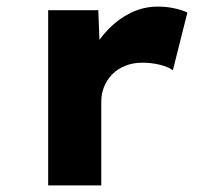

<svg xmlns="http://www.w3.org/2000/svg" viewBox="-20 -562 642 582"><path d="M126 0V-531H278L285 -348L247 -367Q260 -416 292.5 -455.5Q325 -495 367.5 -518.5Q410 -542 458 -542Q484 -542 507.5 -537Q531 -532 548 -524L504 -349Q489 -360 463.5 -366Q438 -372 412 -372Q383 -372 359.5 -362.5Q336 -353 320 -336.5Q304 -320 295.5 -299Q287 -278 287 -254V0Z"/></svg>

Font: Lexend Exa
Style: Bold
Weight: 700
Designer: Bonnie Shaver-Troup, Thomas Jockin
Foundry: Lexend
Version: Version 1.007